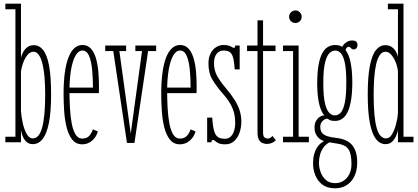

<svg xmlns="http://www.w3.org/2000/svg" viewBox="-20 -770 2262 1039"><path d="M157.5 10Q135.5 10 122 -3.5Q108.5 -17 101.8 -35.2Q95 -53.5 93.5 -67.5V0H9V-30H63.5V-720H9V-750H93.5V-458Q96 -469 103.8 -485Q111.5 -501 126 -513.2Q140.5 -525.5 162.5 -525.5Q192.5 -525.5 213.5 -499.5Q234.5 -473.5 245.5 -415Q256.5 -356.5 256.5 -259Q256.5 -163.5 244.5 -104.2Q232.5 -45 210.5 -17.5Q188.5 10 157.5 10ZM157.5 -21Q174.5 -21 187 -35.2Q199.5 -49.5 207.8 -78.8Q216 -108 220.2 -152.2Q224.5 -196.5 224.5 -256.5Q224.5 -308.5 221 -351.2Q217.5 -394 209.8 -425Q202 -456 190 -473Q178 -490 161 -490Q142.5 -490 128 -471.8Q113.5 -453.5 104.8 -428.5Q96 -403.5 93.5 -383.5V-169Q95.5 -139 103 -104.5Q110.5 -70 124.2 -45.5Q138 -21 157.5 -21Z M425 11Q391.5 11 371.2 -14.2Q351 -39.5 340.8 -80.2Q330.5 -121 327.2 -169Q324 -217 324 -262.5Q324 -325.5 330.5 -374.8Q337 -424 350 -457.8Q363 -491.5 382 -509Q401 -526.5 426 -526.5Q455 -526.5 472.8 -506Q490.5 -485.5 499.8 -452.8Q509 -420 512.2 -381.8Q515.5 -343.5 515.5 -308Q515.5 -297 515.5 -286.5Q515.5 -276 515 -266H349.5V-296H483Q483 -348 478.5 -393.8Q474 -439.5 461.8 -468Q449.5 -496.5 426 -496.5Q404 -496.5 388.2 -468.5Q372.5 -440.5 364.2 -391.2Q356 -342 356 -278Q356 -231.5 358.5 -185.8Q361 -140 368 -102.5Q375 -65 388.8 -42.5Q402.5 -20 425 -20Q451.5 -20 465 -37.2Q478.5 -54.5 482.5 -70L509.5 -59Q502.5 -30.5 479.2 -9.8Q456 11 425 11Z M667 3.5 593 -493.5H549.5V-523.5H662.5V-493.5H626L687.5 -47.5L748.5 -493.5H712.5V-523.5H825V-493.5H781.5L707.5 3.5Z M953.5 11Q920 11 899.8 -14.2Q879.5 -39.5 869.2 -80.2Q859 -121 855.8 -169Q852.5 -217 852.5 -262.5Q852.5 -325.5 859 -374.8Q865.5 -424 878.5 -457.8Q891.5 -491.5 910.5 -509Q929.5 -526.5 954.5 -526.5Q983.5 -526.5 1001.2 -506Q1019 -485.5 1028.2 -452.8Q1037.5 -420 1040.8 -381.8Q1044 -343.5 1044 -308Q1044 -297 1044 -286.5Q1044 -276 1043.5 -266H878V-296H1011.5Q1011.5 -348 1007 -393.8Q1002.5 -439.5 990.2 -468Q978 -496.5 954.5 -496.5Q932.5 -496.5 916.8 -468.5Q901 -440.5 892.8 -391.2Q884.5 -342 884.5 -278Q884.5 -231.5 887 -185.8Q889.5 -140 896.5 -102.5Q903.5 -65 917.2 -42.5Q931 -20 953.5 -20Q980 -20 993.5 -37.2Q1007 -54.5 1011 -70L1038 -59Q1031 -30.5 1007.8 -9.8Q984.5 11 953.5 11Z M1199 11Q1175 11 1162.8 5Q1150.5 -1 1144.5 -6.8Q1138.5 -12.5 1133 -12.5Q1128 -12.5 1126 -9Q1124 -5.5 1124 0H1101V-133.5H1128.5Q1130.5 -99.5 1134.8 -77.2Q1139 -55 1146.8 -42.2Q1154.5 -29.5 1166.8 -24.2Q1179 -19 1197 -19Q1218 -19 1230.2 -32.5Q1242.5 -46 1247.8 -65.5Q1253 -85 1253 -103Q1253 -132.5 1246.8 -158.2Q1240.5 -184 1225.2 -210.2Q1210 -236.5 1182.5 -267Q1152.5 -301.5 1130.2 -337.8Q1108 -374 1108 -426.5Q1108 -458.5 1119.5 -480.8Q1131 -503 1149.5 -514.8Q1168 -526.5 1189 -526.5Q1207.5 -526.5 1218.5 -522.8Q1229.5 -519 1235.8 -515Q1242 -511 1246 -511Q1250 -511 1251.2 -514.2Q1252.5 -517.5 1253 -523.5H1277V-394.5H1250Q1248 -428.5 1243.8 -448.8Q1239.5 -469 1232 -479.2Q1224.5 -489.5 1214.2 -493Q1204 -496.5 1190 -496.5Q1166 -496.5 1152 -478.5Q1138 -460.5 1138 -428.5Q1138 -391 1154 -361Q1170 -331 1203.5 -291.5Q1233 -256.5 1251.2 -226.8Q1269.5 -197 1277.8 -169.2Q1286 -141.5 1286 -112Q1286 -80 1276.2 -52Q1266.5 -24 1247.2 -6.5Q1228 11 1199 11Z M1424.5 9Q1412.5 9 1400.8 4.2Q1389 -0.5 1381.2 -14Q1373.5 -27.5 1373.5 -54.5V-493.5H1317V-523.5H1373.5Q1373.5 -543.5 1373.5 -568Q1373.5 -592.5 1373.5 -616.8Q1373.5 -641 1373.5 -660H1403.5V-523.5H1471V-493.5H1403.5V-54.5Q1403.5 -33 1411.2 -26.5Q1419 -20 1427 -20Q1437.5 -20 1444 -24.8Q1450.5 -29.5 1454.5 -34.5L1472.5 -11Q1466 -3.5 1452.8 2.8Q1439.5 9 1424.5 9Z M1511.5 0V-30H1566V-493.5H1511.5V-523.5H1596V-30H1651.5V0ZM1579.5 -645.5Q1564.5 -645.5 1554.5 -655.2Q1544.5 -665 1544.5 -679Q1544.5 -693.5 1554.5 -703.5Q1564.5 -713.5 1579.5 -713.5Q1592.5 -713.5 1602.5 -703.5Q1612.5 -693.5 1612.5 -679Q1612.5 -665 1602.5 -655.2Q1592.5 -645.5 1579.5 -645.5Z M1793 249Q1750.5 249 1724.2 228.8Q1698 208.5 1686 177.8Q1674 147 1674 115.5Q1674 85.5 1680 64.2Q1686 43 1695.2 28.8Q1704.5 14.5 1715 6Q1725.5 -2.5 1734 -6.5Q1729 -7.5 1720.5 -11.8Q1712 -16 1703.2 -24.5Q1694.5 -33 1688.2 -46.8Q1682 -60.5 1682 -80Q1682 -101 1690.2 -115.5Q1698.5 -130 1709.8 -137.5Q1721 -145 1730 -145Q1731.5 -145 1733.8 -145Q1736 -145 1736.5 -144.5Q1729 -151 1721.8 -165.2Q1714.5 -179.5 1708.8 -201Q1703 -222.5 1699.8 -251Q1696.5 -279.5 1696.5 -314.5Q1696.5 -374 1703.2 -414.5Q1710 -455 1722.8 -479.8Q1735.5 -504.5 1753.8 -515.5Q1772 -526.5 1795 -526.5Q1828 -526.5 1848 -501.8Q1868 -477 1877.2 -432Q1886.5 -387 1886.5 -325.5Q1886.5 -272.5 1880.5 -233Q1874.5 -193.5 1862.8 -167.2Q1851 -141 1833.2 -128.2Q1815.5 -115.5 1792 -115.5Q1773.5 -115.5 1764.2 -120.8Q1755 -126 1754 -126.5Q1753.5 -127 1752.5 -127.2Q1751.5 -127.5 1749.5 -127.5Q1738 -127.5 1725.5 -115Q1713 -102.5 1713 -83.5Q1713 -57 1730.2 -43.5Q1747.5 -30 1794 -24.5Q1858 -18 1885.5 15Q1913 48 1913 108Q1913 142 1904 168.2Q1895 194.5 1878.8 212.5Q1862.5 230.5 1840.8 239.8Q1819 249 1793 249ZM1793 221Q1833 221 1857.5 192Q1882 163 1882 117.5Q1882 61 1865.2 37.2Q1848.5 13.5 1807.5 7.5Q1797 6 1788 4.5Q1779 3 1772.5 1.8Q1766 0.5 1763 0Q1742 11.5 1729.5 29.5Q1717 47.5 1711.5 68.5Q1706 89.5 1706 111Q1706 136.5 1715.2 161.8Q1724.5 187 1743.8 204Q1763 221 1793 221ZM1792 -145.5Q1809.5 -145.5 1823.5 -160.2Q1837.5 -175 1845.8 -213.8Q1854 -252.5 1854 -323.5Q1854 -393 1846 -430.2Q1838 -467.5 1824.5 -482Q1811 -496.5 1794 -496.5Q1777 -496.5 1762.2 -482Q1747.5 -467.5 1738.5 -429.2Q1729.5 -391 1729.5 -320Q1729.5 -250.5 1738.2 -212.8Q1747 -175 1761.2 -160.2Q1775.5 -145.5 1792 -145.5ZM1826.5 -498Q1830 -522 1848 -536.5Q1866 -551 1884.5 -551Q1901 -551 1907.8 -544.5Q1914.5 -538 1914.5 -525.5Q1914.5 -516 1909 -509.2Q1903.5 -502.5 1893.5 -502.5Q1886.5 -502.5 1882.8 -506Q1879 -509.5 1876 -513Q1873 -516.5 1866.5 -516.5Q1859.5 -516.5 1854.8 -510.2Q1850 -504 1850 -495.5Z M2066.5 10Q2036 10 2014.5 -17.5Q1993 -45 1981.5 -104.2Q1970 -163.5 1970 -259Q1970 -356.5 1981.8 -415Q1993.5 -473.5 2014.8 -499.5Q2036 -525.5 2064.5 -525.5Q2086.5 -525.5 2100.8 -515Q2115 -504.5 2123 -489.8Q2131 -475 2133.5 -462V-720H2079V-750H2163.5V-30H2217.5V0H2133.5V-67.5Q2132 -54.5 2124.2 -36Q2116.5 -17.5 2102.5 -3.8Q2088.5 10 2066.5 10ZM2070 -21Q2088 -21 2101.2 -43Q2114.5 -65 2123 -97Q2131.5 -129 2133.5 -159V-383.5Q2131 -408.5 2121.2 -433Q2111.5 -457.5 2097.2 -473.8Q2083 -490 2066.5 -490Q2047.5 -490 2035 -471.8Q2022.5 -453.5 2015.2 -421.2Q2008 -389 2005 -346.8Q2002 -304.5 2002 -256.5Q2002 -196.5 2006 -152.2Q2010 -108 2018 -78.8Q2026 -49.5 2039 -35.2Q2052 -21 2070 -21Z"/></svg>

Font: Imbue Thin 10pt Thin
Style: Regular
Weight: 250
Version: Version 1.102